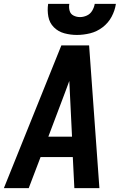

<svg xmlns="http://www.w3.org/2000/svg" viewBox="-34 -969 630 989"><path d="M-14 0H114L175 -160H341L349 0H478L425 -735H282ZM215 -265 300 -490Q306 -506 311.5 -521Q317 -536 323 -552Q324 -536 324.5 -521Q325 -506 326 -490L337 -265ZM362 -789Q396 -789 430.5 -797.5Q465 -806 494.5 -828.5Q524 -851 541 -883Q558 -915 563 -949H454Q451 -931 441 -914Q431 -897 413.5 -889Q396 -881 378 -881Q360 -881 344.5 -889Q329 -897 324.5 -914Q320 -931 323 -949H214Q209 -916 215 -883.5Q221 -851 243.5 -828.5Q266 -806 297.5 -797.5Q329 -789 362 -789Z"/></svg>

Font: Iosevka Sparkle Oblique
Style: Bold
Weight: 700
Italic angle: -9°
Designer: Belleve Invis
Foundry: Belleve Invis
Version: Version 4.5.0; ttfautohint (v1.8.3)